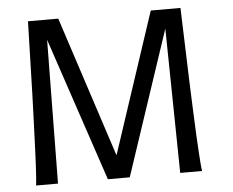

<svg xmlns="http://www.w3.org/2000/svg" viewBox="-51 -773 1010 833"><g transform="rotate(-5 454.0 -356.5)"><path d="M231.9 -712.9 432.1 -100.1 634.8 -712.9H764.2Q769.5 -538.6 774.9 -392.6Q776.4 -351.1 778.1 -309.3Q779.8 -267.6 781.5 -227.8Q783.2 -188 784.9 -152.1Q786.6 -116.2 788.6 -86.4Q790.5 -56.6 792.2 -34.4Q793.9 -12.2 795.9 0H700.7L690.9 -629.4L481 0H385.7L175.8 -625.5L168.5 0H73.2Q74.7 -12.2 76.4 -34.4Q78.1 -56.6 79.6 -86.4Q81.1 -116.2 82.5 -152.1Q84 -188 85.4 -227.8Q86.9 -267.6 88.4 -309.3Q89.8 -351.1 91.3 -392.6Q95.7 -538.6 100.1 -712.9Z"/></g></svg>

Font: Andika FrenchTight
Style: Regular
Weight: 400
Designer: Victor Gaultney, Annie Olsen, Julie Remington, Don Collingsworth, Eric Hays, Becca Hirsbrunner
Foundry: SIL International
Version: Version 5.000 ; Dig1 Dig4Opn Dig7 LnSpcTght